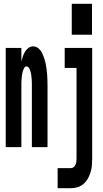

<svg xmlns="http://www.w3.org/2000/svg" viewBox="-20 -771 540 1006"><path d="M356 -589V-751H462V-589ZM10 0V-520H92V-449Q95 -462 99.5 -475Q104 -488 111 -500Q118 -512 129.5 -520Q141 -528 154 -528Q169 -528 181 -518Q193 -508 199.5 -495Q206 -482 211 -467.5Q216 -453 219 -438.5Q222 -424 224 -409.5Q226 -395 227 -380Q228 -365 228.5 -350Q229 -335 229 -320V0H147V-320Q147 -327 147 -334Q147 -341 146.5 -348Q146 -355 145.5 -362Q145 -369 144 -376Q143 -383 141.5 -390Q140 -397 137.5 -403.5Q135 -410 130.5 -416.5Q126 -423 119 -423Q112 -423 108 -416.5Q104 -410 101.5 -403.5Q99 -397 97.5 -390Q96 -383 95 -376Q94 -369 93.5 -362Q93 -355 92.5 -348Q92 -341 92 -334Q92 -327 92 -320V0ZM282 215V110H351Q359 110 365.5 105Q372 100 375.5 92.5Q379 85 380 77Q381 69 381 60V-415H319V-520H463V60Q463 78 461.5 96Q460 114 454.5 131.5Q449 149 440.5 164.5Q432 180 417.5 192.5Q403 205 386 210Q369 215 351 215Z"/></svg>

Font: Iosevka SS04 Extrabold
Style: Regular
Weight: 800
Monospace: yes
Designer: Belleve Invis
Foundry: Belleve Invis
Version: Version 19.0.0; ttfautohint (v1.8.4)